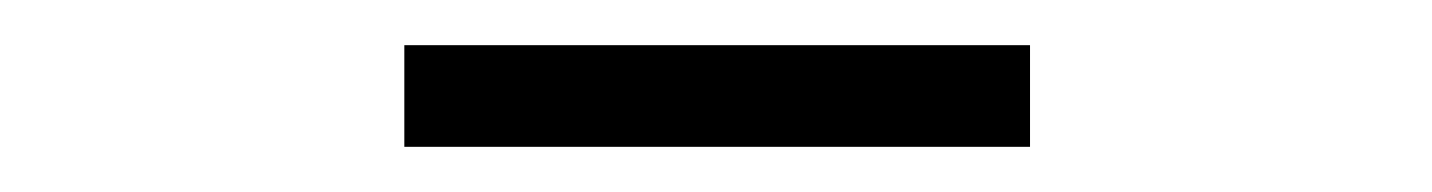

<svg xmlns="http://www.w3.org/2000/svg" viewBox="-20 -735 634 85"><path d="M159 -670H436V-715H159Z"/></svg>

Font: Spoqa Han Sans Neo Light
Style: Regular
Weight: 300
Designer: [Spoqa Han Sans Neo] Dong-huui Kim  Younghwa Kang  Yujin Lee  [Noto Sans] Ryoko NISHIZUKA  (kana & ideographs); Paul D. 
Foundry: Spoqa (http://www.spoqa-han-sans.com)
Version: Version 1.000